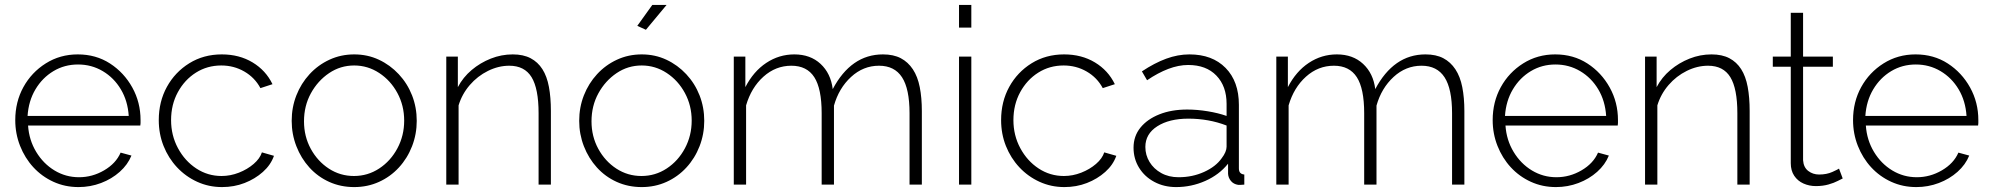

<svg xmlns="http://www.w3.org/2000/svg" viewBox="-20 -750 8089 780"><path d="M299 10Q244 10 197 -11.5Q150 -33 115.5 -70.5Q81 -108 61.5 -157.5Q42 -207 42 -262Q42 -336 75 -396Q108 -456 166 -492.5Q224 -529 296 -529Q370 -529 427 -492Q484 -455 517.5 -394.5Q551 -334 551 -262Q551 -256 551 -250Q551 -244 550 -240H94Q98 -181 127 -133Q156 -85 201.5 -57.5Q247 -30 301 -30Q355 -30 403 -58Q451 -86 470 -130L514 -118Q499 -81 466.5 -52Q434 -23 390.5 -6.5Q347 10 299 10ZM92 -279H503Q499 -340 471 -387Q443 -434 397.5 -461Q352 -488 297 -488Q242 -488 197 -461Q152 -434 124 -387Q96 -340 92 -279Z M882 10Q828 10 781 -11.5Q734 -33 699 -70.5Q664 -108 644.5 -157Q625 -206 625 -262Q625 -337 658 -397Q691 -457 749 -493Q807 -529 881 -529Q952 -529 1006 -496.5Q1060 -464 1087 -408L1038 -392Q1015 -435 972.5 -459.5Q930 -484 879 -484Q822 -484 776 -455Q730 -426 702.5 -375.5Q675 -325 675 -262Q675 -200 703 -148Q731 -96 777.5 -65.5Q824 -35 880 -35Q916 -35 950.5 -48.5Q985 -62 1010.5 -84Q1036 -106 1044 -131L1093 -117Q1080 -80 1048 -51.5Q1016 -23 973.5 -6.5Q931 10 882 10Z M1419 10Q1364 10 1317.5 -11Q1271 -32 1237 -69.5Q1203 -107 1184 -156Q1165 -205 1165 -259Q1165 -314 1184 -362.5Q1203 -411 1237.5 -448.5Q1272 -486 1318.5 -507.5Q1365 -529 1419 -529Q1473 -529 1519 -507.5Q1565 -486 1600 -448.5Q1635 -411 1654 -362.5Q1673 -314 1673 -259Q1673 -205 1654 -156Q1635 -107 1600.5 -69.5Q1566 -32 1519.5 -11Q1473 10 1419 10ZM1215 -257Q1215 -196 1242.5 -145.5Q1270 -95 1316 -65Q1362 -35 1418 -35Q1474 -35 1520.5 -65.5Q1567 -96 1594.5 -147.5Q1622 -199 1622 -260Q1622 -321 1594.5 -372Q1567 -423 1520.5 -453.5Q1474 -484 1419 -484Q1363 -484 1317 -453Q1271 -422 1243 -371Q1215 -320 1215 -257Z M2218 0H2168V-290Q2168 -390 2139.5 -436.5Q2111 -483 2049 -483Q2005 -483 1962.5 -462Q1920 -441 1888.5 -404.5Q1857 -368 1843 -322V0H1793V-520H1840V-396Q1861 -436 1896 -465.5Q1931 -495 1974 -512Q2017 -529 2063 -529Q2106 -529 2135.5 -513.5Q2165 -498 2183.5 -469Q2202 -440 2210 -397Q2218 -354 2218 -299Z M2587 10Q2532 10 2485.5 -11Q2439 -32 2405 -69.5Q2371 -107 2352 -156Q2333 -205 2333 -259Q2333 -314 2352 -362.5Q2371 -411 2405.5 -448.5Q2440 -486 2486.5 -507.5Q2533 -529 2587 -529Q2641 -529 2687 -507.5Q2733 -486 2768 -448.5Q2803 -411 2822 -362.5Q2841 -314 2841 -259Q2841 -205 2822 -156Q2803 -107 2768.5 -69.5Q2734 -32 2687.5 -11Q2641 10 2587 10ZM2383 -257Q2383 -196 2410.5 -145.5Q2438 -95 2484 -65Q2530 -35 2586 -35Q2642 -35 2688.5 -65.5Q2735 -96 2762.5 -147.5Q2790 -199 2790 -260Q2790 -321 2762.5 -372Q2735 -423 2688.5 -453.5Q2642 -484 2587 -484Q2531 -484 2485 -453Q2439 -422 2411 -371Q2383 -320 2383 -257ZM2604 -629 2569 -645 2630 -730H2688Z M3725 0H3675V-290Q3675 -389 3644.5 -436Q3614 -483 3551 -483Q3487 -483 3437.5 -437.5Q3388 -392 3368 -321V0H3318V-290Q3318 -390 3288 -436.5Q3258 -483 3195 -483Q3131 -483 3081.5 -438.5Q3032 -394 3011 -322V0H2961V-520H3008V-396Q3041 -460 3093 -494.5Q3145 -529 3207 -529Q3272 -529 3313.5 -490.5Q3355 -452 3363 -388Q3400 -458 3451 -493.5Q3502 -529 3567 -529Q3610 -529 3639.5 -513.5Q3669 -498 3688.5 -468.5Q3708 -439 3716.5 -396Q3725 -353 3725 -299Z M3876 0V-520H3926V0ZM3876 -638V-730H3926V-638Z M4304 10Q4250 10 4203 -11.5Q4156 -33 4121 -70.5Q4086 -108 4066.5 -157Q4047 -206 4047 -262Q4047 -337 4080 -397Q4113 -457 4171 -493Q4229 -529 4303 -529Q4374 -529 4428 -496.5Q4482 -464 4509 -408L4460 -392Q4437 -435 4394.5 -459.5Q4352 -484 4301 -484Q4244 -484 4198 -455Q4152 -426 4124.5 -375.5Q4097 -325 4097 -262Q4097 -200 4125 -148Q4153 -96 4199.5 -65.5Q4246 -35 4302 -35Q4338 -35 4372.5 -48.5Q4407 -62 4432.5 -84Q4458 -106 4466 -131L4515 -117Q4502 -80 4470 -51.5Q4438 -23 4395.5 -6.5Q4353 10 4304 10Z M4585 -150Q4585 -197 4613 -231.5Q4641 -266 4690 -285.5Q4739 -305 4803 -305Q4843 -305 4886 -298Q4929 -291 4963 -279V-328Q4963 -400 4921.5 -443Q4880 -486 4807 -486Q4768 -486 4726 -470Q4684 -454 4640 -424L4619 -460Q4670 -494 4717.5 -511.5Q4765 -529 4812 -529Q4905 -529 4959 -474Q5013 -419 5013 -324V-66Q5013 -54 5018.5 -48Q5024 -42 5035 -41V0Q5026 1 5020 1Q5014 1 5010 1Q4991 -2 4980.5 -15Q4970 -28 4969 -44V-85Q4933 -40 4876.5 -15Q4820 10 4758 10Q4709 10 4669.5 -11Q4630 -32 4607.5 -68.5Q4585 -105 4585 -150ZM4943 -107Q4953 -120 4958 -132Q4963 -144 4963 -154V-240Q4927 -254 4888 -261Q4849 -268 4808 -268Q4730 -268 4681.5 -237Q4633 -206 4633 -153Q4633 -120 4650 -92Q4667 -64 4697.5 -47Q4728 -30 4768 -30Q4824 -30 4871.5 -51.5Q4919 -73 4943 -107Z M5929 0H5879V-290Q5879 -389 5848.5 -436Q5818 -483 5755 -483Q5691 -483 5641.5 -437.5Q5592 -392 5572 -321V0H5522V-290Q5522 -390 5492 -436.5Q5462 -483 5399 -483Q5335 -483 5285.5 -438.5Q5236 -394 5215 -322V0H5165V-520H5212V-396Q5245 -460 5297 -494.5Q5349 -529 5411 -529Q5476 -529 5517.5 -490.5Q5559 -452 5567 -388Q5604 -458 5655 -493.5Q5706 -529 5771 -529Q5814 -529 5843.5 -513.5Q5873 -498 5892.5 -468.5Q5912 -439 5920.5 -396Q5929 -353 5929 -299Z M6301 10Q6246 10 6199 -11.5Q6152 -33 6117.5 -70.5Q6083 -108 6063.5 -157.5Q6044 -207 6044 -262Q6044 -336 6077 -396Q6110 -456 6168 -492.5Q6226 -529 6298 -529Q6372 -529 6429 -492Q6486 -455 6519.5 -394.5Q6553 -334 6553 -262Q6553 -256 6553 -250Q6553 -244 6552 -240H6096Q6100 -181 6129 -133Q6158 -85 6203.5 -57.5Q6249 -30 6303 -30Q6357 -30 6405 -58Q6453 -86 6472 -130L6516 -118Q6501 -81 6468.5 -52Q6436 -23 6392.5 -6.5Q6349 10 6301 10ZM6094 -279H6505Q6501 -340 6473 -387Q6445 -434 6399.5 -461Q6354 -488 6299 -488Q6244 -488 6199 -461Q6154 -434 6126 -387Q6098 -340 6094 -279Z M7088 0H7038V-290Q7038 -390 7009.5 -436.5Q6981 -483 6919 -483Q6875 -483 6832.5 -462Q6790 -441 6758.5 -404.5Q6727 -368 6713 -322V0H6663V-520H6710V-396Q6731 -436 6766 -465.5Q6801 -495 6844 -512Q6887 -529 6933 -529Q6976 -529 7005.5 -513.5Q7035 -498 7053.5 -469Q7072 -440 7080 -397Q7088 -354 7088 -299Z M7466 -25Q7461 -23 7446 -15Q7431 -7 7408 -0.5Q7385 6 7357 6Q7330 6 7306.5 -4.5Q7283 -15 7269 -36Q7255 -57 7255 -87V-479H7182V-520H7255V-698H7305V-520H7426V-479H7305V-99Q7307 -70 7326 -55.5Q7345 -41 7370 -41Q7401 -41 7424 -51.5Q7447 -62 7451 -65Z M7765 10Q7710 10 7663 -11.5Q7616 -33 7581.5 -70.5Q7547 -108 7527.5 -157.5Q7508 -207 7508 -262Q7508 -336 7541 -396Q7574 -456 7632 -492.5Q7690 -529 7762 -529Q7836 -529 7893 -492Q7950 -455 7983.5 -394.5Q8017 -334 8017 -262Q8017 -256 8017 -250Q8017 -244 8016 -240H7560Q7564 -181 7593 -133Q7622 -85 7667.5 -57.5Q7713 -30 7767 -30Q7821 -30 7869 -58Q7917 -86 7936 -130L7980 -118Q7965 -81 7932.5 -52Q7900 -23 7856.5 -6.5Q7813 10 7765 10ZM7558 -279H7969Q7965 -340 7937 -387Q7909 -434 7863.5 -461Q7818 -488 7763 -488Q7708 -488 7663 -461Q7618 -434 7590 -387Q7562 -340 7558 -279Z"/></svg>

Font: Raleway Thin Light
Style: Regular
Weight: 300
Version: Version 4.026